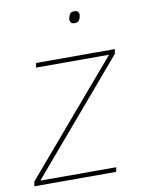

<svg xmlns="http://www.w3.org/2000/svg" viewBox="-81 -746 591 802"><g transform="rotate(-10 214.5 -345.5)"><path d="M346 0H-1L3 -20L402 -487H92L96 -506H430L426 -486L28 -19H350ZM284 -642Q272 -642 268 -647.5Q264 -653 264 -659Q264 -663 265 -666.5Q266 -670 267 -674Q269 -681 273.5 -686Q278 -691 290 -691Q302 -691 306 -685.5Q310 -680 310 -674Q310 -670 309.5 -667Q309 -664 307 -659Q305 -652 300.5 -647Q296 -642 284 -642Z"/></g></svg>

Font: IBM Plex Sans Thin
Style: Italic
Weight: 250
Italic angle: -11.31°
Designer: Mike Abbink, Paul van der Laan, Pieter van Rosmalen
Foundry: Bold Monday
Version: Version 3.201